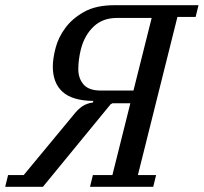

<svg xmlns="http://www.w3.org/2000/svg" viewBox="-70 -718 783 738"><path d="M-39 -45H21L209 -272Q229 -298 246.5 -309.5Q264 -321 287 -324L289 -330Q208 -331 170.5 -365Q133 -399 133 -462Q133 -492 143.5 -533Q154 -574 181 -610.5Q208 -647 253.5 -672.5Q299 -698 370 -698H693L682 -653H612L460 -45H530L519 0H276L287 -45H362L431 -321H362L355 -317L95 0H-50ZM513 -649H379Q325 -649 290 -616Q255 -583 241 -529Q231 -489 231 -452Q231 -417 251 -393.5Q271 -370 317 -370H443Z"/></svg>

Font: IBM Plex Serif Text
Style: Italic
Weight: 450
Italic angle: -14°
Designer: Mike Abbink, Paul van der Laan, Pieter van Rosmalen
Foundry: Bold Monday
Version: Version 3.001